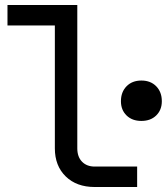

<svg xmlns="http://www.w3.org/2000/svg" viewBox="-20 -750 669 770"><path d="M360 0Q287 0 243.5 -42.5Q200 -85 200 -155V-648H10V-730H290V-155Q290 -121 309 -101.5Q328 -82 360 -82H530V0ZM547 -265Q510 -265 487.5 -287Q465 -309 465 -344Q465 -381 487.5 -404Q510 -427 547 -427Q584 -427 606.5 -404Q629 -381 629 -344Q629 -309 606.5 -287Q584 -265 547 -265Z"/></svg>

Font: JetBrains Mono NL
Style: Regular
Weight: 400
Monospace: yes
Designer: Philipp Nurullin, Konstantin Bulenkov
Foundry: JetBrains
Version: Version 2.305; ttfautohint (v1.8.4.7-5d5b)